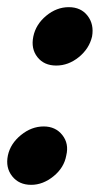

<svg xmlns="http://www.w3.org/2000/svg" viewBox="-23 -508 280 536"><path d="M134 -325Q100 -325 81.5 -348.5Q63 -372 70 -406Q77 -440 106 -464Q135 -488 169 -488Q203 -488 221.5 -464Q240 -440 234 -406Q226 -372 197 -348.5Q168 -325 134 -325ZM64 8Q30 8 11 -16Q-8 -40 -1 -74Q6 -107 35.5 -131Q65 -155 99 -155Q132 -155 151 -131Q170 -107 162 -74Q156 -40 126.5 -16Q97 8 64 8Z"/></svg>

Font: Epunda Sans
Style: Bold Italic
Weight: 700
Italic angle: -12.0243°
Designer: Simon Atzbach
Foundry: typofactur
Version: Version 2.204; ttfautohint (v1.8.4.7-5d5b)